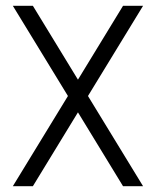

<svg xmlns="http://www.w3.org/2000/svg" viewBox="-20 -645 540 665"><path d="M284.7 -312.5 475.6 0H406.2L250 -255.9L93.8 0H24.4L215.3 -312.5L24.4 -625H93.8L250 -369.1L406.2 -625H475.6Z"/></svg>

Font: Juliett
Style: Regular
Weight: 400
Designer: GGBotNet
Foundry: GGBotNet
Version: 0.60